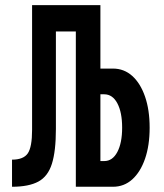

<svg xmlns="http://www.w3.org/2000/svg" viewBox="-20 -713 626 733"><path d="M25.9 0V-103.5Q69.8 -103.5 86.2 -127.7Q102.5 -151.9 102.5 -217.3V-693.4H193.4V-220.7Q193.4 -136.2 178.2 -87.9Q163.1 -39.6 126.5 -19.8Q89.8 0 25.9 0ZM269.5 0V-693.4H363.3V0ZM346.2 0V-98.1H377.9Q409.7 -98.1 428 -132.8Q446.3 -167.5 446.3 -225.6Q446.3 -284.2 428 -318.6Q409.7 -353 377.9 -353H335V-451.2H411.1Q453.6 -451.2 484.9 -423.1Q516.1 -395 533.7 -344.2Q551.3 -293.5 551.3 -225.6Q551.3 -157.7 533.7 -106.9Q516.1 -56.2 484.9 -28.1Q453.6 0 411.1 0ZM125.5 -592.8V-693.4H340.3V-592.8Z"/></svg>

Font: Cascadia Mono Medium
Style: Regular
Weight: 500
Monospace: yes
Designer: Aaron Bell
Foundry: Saja Typeworks
Version: Version 2407.024